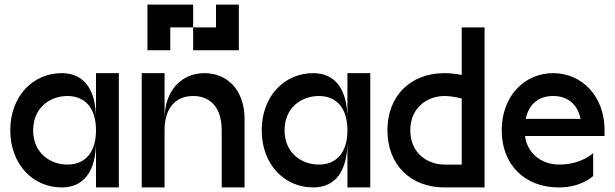

<svg xmlns="http://www.w3.org/2000/svg" viewBox="-20 -820 2690 840"><path d="M250 0C350 0 400 -75 400 -200V0H500V-500H400V-300C400 -425 350 -500 250 -500C125 -500 25 -400 25 -250C25 -100 125 0 250 0ZM125 -250C125 -350 200 -400 275 -400C350 -400 400 -350 400 -250C400 -150 350 -100 275 -100C200 -100 125 -150 125 -250Z M875 -500C775 -500 700 -425 700 -300V-500H600V0H700V-250C700 -350 750 -400 825 -400C900 -400 950 -350 950 -250V0H1050V-300C1050 -425 975 -500 875 -500ZM625 -600H725V-700H825V-800H625ZM825 -600H1025V-800H925V-700H825Z M1350 0C1450 0 1500 -75 1500 -200V0H1600V-500H1500V-300C1500 -425 1450 -500 1350 -500C1225 -500 1125 -400 1125 -250C1125 -100 1225 0 1350 0ZM1225 -250C1225 -350 1300 -400 1375 -400C1450 -400 1500 -350 1500 -250C1500 -150 1450 -100 1375 -100C1300 -100 1225 -150 1225 -250Z M1925 0H2100V-700H2000V-492C1980 -496 1954 -500 1925 -500C1775 -500 1675 -400 1675 -250C1675 -100 1775 0 1925 0ZM1775 -250C1775 -350 1850 -400 1925 -400C1948 -400 1976 -395 2000 -389V-100H1925C1850 -100 1775 -150 1775 -250Z M2175 -250C2175 -100 2275 0 2425 0C2525 0 2575 -50 2575 -50V-150C2575 -150 2525 -100 2425 -100C2357 -100 2288 -142 2277 -225H2625V-250C2625 -400 2525 -500 2400 -500C2275 -500 2175 -400 2175 -250ZM2280 -300C2294 -367 2339 -400 2400 -400C2461 -400 2506 -367 2520 -300Z"/></svg>

Font: LS-VG5000
Style: Regular
Weight: 400
Designer: Justin Bihan, 2021
Foundry: Justin Bihan, 2021
Version: Version 1.000;Glyphs 3.1.2 (3151)